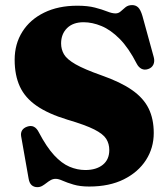

<svg xmlns="http://www.w3.org/2000/svg" viewBox="-20 -736 678 773"><path d="M339 15Q302.5 15 276.2 7.2Q250 -0.5 232.8 -8.2Q215.5 -16 204.5 -16Q193.5 -16 184.5 -11Q175.5 -6 167 0.8Q158.5 7.5 149.8 12.5Q141 17.5 130.5 17.5Q116.5 17.5 107.2 9.2Q98 1 95 -18L65 -188Q63 -201.5 69 -211.2Q75 -221 89 -226Q104.5 -231.5 116.2 -225.8Q128 -220 136.5 -203Q167.5 -144 198 -111Q228.5 -78 259.8 -64.8Q291 -51.5 323.5 -51.5Q367.5 -51.5 393.8 -72.5Q420 -93.5 420 -132Q420 -157 407.8 -176.8Q395.5 -196.5 359.5 -214.8Q323.5 -233 252 -254Q174.5 -277.5 127.8 -309.8Q81 -342 60 -387.5Q39 -433 39 -495.5Q39 -559 70 -608.2Q101 -657.5 157.8 -685.2Q214.5 -713 291 -713Q333 -713 362 -705.5Q391 -698 411 -690Q431 -682 445 -682Q457 -682 466 -690.2Q475 -698.5 485.5 -707Q496 -715.5 512 -715.5Q526.5 -715.5 536.2 -706.2Q546 -697 553.5 -671.5L599 -506Q603.5 -489 597.5 -476Q591.5 -463 576.5 -458Q561.5 -453 549.8 -459Q538 -465 530.5 -479.5Q498 -543 461.8 -579.5Q425.5 -616 388.5 -631.2Q351.5 -646.5 316.5 -646.5Q274 -646.5 250 -622.8Q226 -599 226 -561Q226 -537.5 237.5 -517.5Q249 -497.5 284.2 -477.2Q319.5 -457 389 -432.5Q466 -405.5 512 -373.2Q558 -341 578.5 -299Q599 -257 599 -200.5Q599 -140.5 567.8 -91.8Q536.5 -43 478.5 -14Q420.5 15 339 15Z"/></svg>

Font: Fraunces ExtraBold
Style: Regular
Weight: 800
Version: Version 1.000;[b76b70a41]